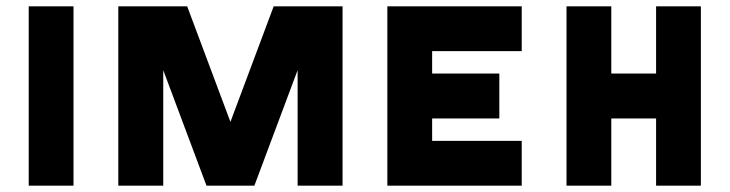

<svg xmlns="http://www.w3.org/2000/svg" viewBox="-20 -587 2307 607"><path d="M70.8 -566.9H212.4V0H70.8Z M845.2 -566.9H1063V0H920.9V-365.2L784.2 0H632.8L496.1 -365.2V0H354V-566.9H571.8L708.5 -201.7Z M1629.4 -425.3H1346.2V-354.5H1558.6V-212.4H1346.2V-141.6H1629.4V0H1204.6V-566.9H1629.4Z M2054.2 -566.9H2195.8V0H2054.2V-212.4H1912.6V0H1771V-566.9H1912.6V-354.5H2054.2Z"/></svg>

Font: Blazma
Style: Regular
Weight: 400
Designer: GGBotNet
Version: 1.00